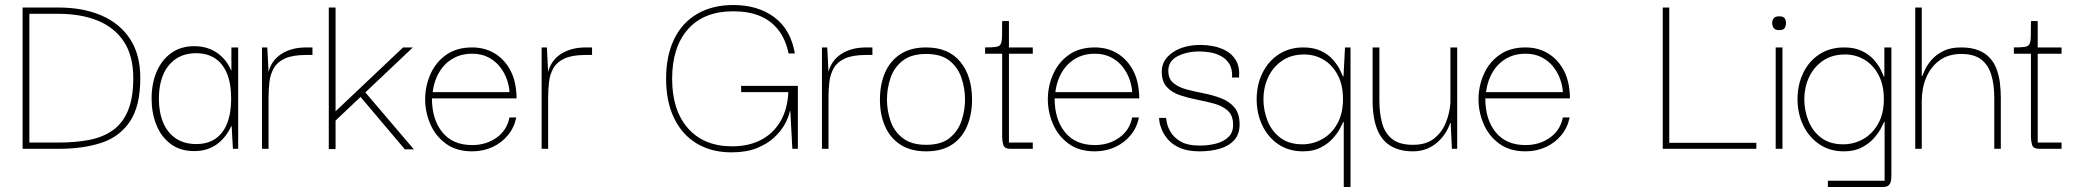

<svg xmlns="http://www.w3.org/2000/svg" viewBox="-20 -593 8284 765"><path d="M97 -25V-538H213Q303 -538 370 -510.5Q437 -483 474 -426.5Q511 -370 511 -282Q511 -203 490 -152.5Q469 -102 429.5 -74Q390 -46 335 -35.5Q280 -25 213 -25Q200 -25 173.5 -25Q147 -25 97 -25ZM539 -282Q539 -376 498 -438Q457 -500 384 -531.5Q311 -563 213 -563Q200 -563 167.5 -563Q135 -563 70 -563V0Q132 0 165 0Q198 0 213 0Q311 0 384 -24Q457 -48 498 -109.5Q539 -171 539 -282Z M754 9Q698 9 660 -19.5Q622 -48 603 -95.5Q584 -143 584 -200Q584 -260 604 -307Q624 -354 662 -381.5Q700 -409 754 -409Q781 -409 804 -402Q827 -395 845.5 -382Q864 -369 878 -351.5Q892 -334 901 -312H902V-404H929V0H908L903 -90H901Q891 -68 877 -50Q863 -32 844.5 -18.5Q826 -5 803.5 2Q781 9 754 9ZM762 -19Q807 -19 838 -40Q869 -61 885 -101.5Q901 -142 901 -199Q901 -261 884 -301Q867 -341 836 -361Q805 -381 762 -381Q713 -381 679.5 -357.5Q646 -334 629.5 -293.5Q613 -253 613 -200Q613 -146 630 -105Q647 -64 680.5 -41.5Q714 -19 762 -19Z M1024 0V-404H1045L1051 -288L1050 -202V0ZM1050 -202 1047 -289Q1050 -315 1061.5 -336Q1073 -357 1092.5 -372Q1112 -387 1139 -395.5Q1166 -404 1200 -404H1225V-374H1200Q1146 -374 1115.5 -360Q1085 -346 1071 -321.5Q1057 -297 1053.5 -266Q1050 -235 1050 -202Z M1317 1H1290V-563H1317ZM1432 -229 1629 2H1593L1413 -211ZM1310 -106V-143L1586 -404H1625Z M1861 10Q1798 10 1756 -21Q1714 -52 1693.5 -101Q1673 -150 1674 -202Q1675 -253 1696 -299.5Q1717 -346 1758.5 -375Q1800 -404 1861 -404Q1910 -404 1948 -382Q1986 -360 2009.5 -320Q2033 -280 2037 -226Q2038 -220 2038 -213.5Q2038 -207 2038 -201H1701Q1701 -117 1742.5 -66Q1784 -15 1861 -15Q1917 -15 1958.5 -44.5Q2000 -74 2010 -125H2037Q2029 -85 2004 -54.5Q1979 -24 1942 -7Q1905 10 1861 10ZM1704 -226H2010Q2009 -249 2000 -275.5Q1991 -302 1973 -325.5Q1955 -349 1927 -364Q1899 -379 1861 -379Q1827 -379 1800 -367.5Q1773 -356 1753 -335.5Q1733 -315 1720.5 -287Q1708 -259 1704 -226Z M2138 0V-404H2159L2165 -288L2164 -202V0ZM2164 -202 2161 -289Q2164 -315 2175.5 -336Q2187 -357 2206.5 -372Q2226 -387 2253 -395.5Q2280 -404 2314 -404H2339V-374H2314Q2260 -374 2229.5 -360Q2199 -346 2185 -321.5Q2171 -297 2167.5 -266Q2164 -235 2164 -202Z M2895 14Q2815 14 2756.5 -21Q2698 -56 2666 -122Q2634 -188 2634 -279Q2634 -371 2666 -437Q2698 -503 2758.5 -538Q2819 -573 2902 -573Q3000 -573 3065.5 -524Q3131 -475 3147 -380H3122Q3110 -437 3081 -474Q3052 -511 3007.5 -529.5Q2963 -548 2902 -548Q2784 -548 2721 -476.5Q2658 -405 2658 -279Q2658 -153 2721.5 -81.5Q2785 -10 2897 -10Q2963 -10 3012 -35.5Q3061 -61 3089.5 -109.5Q3118 -158 3121 -226H2933V-251H3159V0H3137L3129 -150H3127Q3123 -128 3108 -100Q3093 -72 3065.5 -46Q3038 -20 2996 -3Q2954 14 2895 14Z M3255 0V-404H3276L3282 -288L3281 -202V0ZM3281 -202 3278 -289Q3281 -315 3292.5 -336Q3304 -357 3323.5 -372Q3343 -387 3370 -395.5Q3397 -404 3431 -404H3456V-374H3431Q3377 -374 3346.5 -360Q3316 -346 3302 -321.5Q3288 -297 3284.5 -266Q3281 -235 3281 -202Z M3670 10Q3609 10 3568 -16.5Q3527 -43 3506.5 -89.5Q3486 -136 3486 -196Q3486 -257 3506.5 -304Q3527 -351 3568 -377.5Q3609 -404 3670 -404Q3759 -404 3806 -347Q3853 -290 3853 -196Q3853 -138 3833.5 -91Q3814 -44 3773.5 -17Q3733 10 3670 10ZM3670 -16Q3730 -16 3763.5 -43Q3797 -70 3811 -111.5Q3825 -153 3825 -196Q3825 -240 3811 -282Q3797 -324 3763.5 -351Q3730 -378 3670 -378Q3611 -378 3576.5 -351Q3542 -324 3528 -282Q3514 -240 3514 -196Q3514 -153 3528 -111.5Q3542 -70 3576.5 -43Q3611 -16 3670 -16Z M4007 0Q3982 0 3977.5 -16Q3973 -32 3973 -47V-386H4000V-25H4095V0ZM3905 -379V-404Q3933 -404 3947.5 -406Q3962 -408 3967 -417Q3972 -426 3972.5 -448Q3973 -470 3973 -509H4000V-404H4095V-379Z M4342 10Q4279 10 4237 -21Q4195 -52 4174.5 -101Q4154 -150 4155 -202Q4156 -253 4177 -299.5Q4198 -346 4239.5 -375Q4281 -404 4342 -404Q4391 -404 4429 -382Q4467 -360 4490.5 -320Q4514 -280 4518 -226Q4519 -220 4519 -213.5Q4519 -207 4519 -201H4182Q4182 -117 4223.5 -66Q4265 -15 4342 -15Q4398 -15 4439.5 -44.5Q4481 -74 4491 -125H4518Q4510 -85 4485 -54.5Q4460 -24 4423 -7Q4386 10 4342 10ZM4185 -226H4491Q4490 -249 4481 -275.5Q4472 -302 4454 -325.5Q4436 -349 4408 -364Q4380 -379 4342 -379Q4308 -379 4281 -367.5Q4254 -356 4234 -335.5Q4214 -315 4201.5 -287Q4189 -259 4185 -226Z M4760 10Q4712 10 4681.5 -3.5Q4651 -17 4634 -37Q4617 -57 4609 -76.5Q4601 -96 4599.5 -109.5Q4598 -123 4598 -123H4626Q4626 -122 4629 -105Q4632 -88 4644.5 -66.5Q4657 -45 4684.5 -29Q4712 -13 4761 -13Q4795 -13 4825.5 -21Q4856 -29 4875 -47.5Q4894 -66 4893 -97Q4893 -133 4872 -152Q4851 -171 4818 -180Q4785 -189 4749 -196Q4713 -203 4680.5 -214Q4648 -225 4628 -247.5Q4608 -270 4609 -311Q4610 -355 4653 -384.5Q4696 -414 4765 -414Q4787 -414 4814 -409Q4841 -404 4865.5 -390.5Q4890 -377 4905 -351.5Q4920 -326 4917 -284H4889Q4891 -318 4878 -338.5Q4865 -359 4844 -370Q4823 -381 4800 -384.5Q4777 -388 4759 -388Q4709 -388 4672 -369Q4635 -350 4635 -311Q4635 -279 4655.5 -262Q4676 -245 4708.5 -236.5Q4741 -228 4777 -221Q4813 -214 4845.5 -201.5Q4878 -189 4898.5 -165Q4919 -141 4919 -97Q4919 -58 4897.5 -34.5Q4876 -11 4840 -0.5Q4804 10 4760 10Z M5172 10Q5115 10 5073.5 -18Q5032 -46 5009.5 -93.5Q4987 -141 4987 -197Q4987 -255 5010 -302Q5033 -349 5075 -376.5Q5117 -404 5173 -404Q5215 -404 5244.5 -389.5Q5274 -375 5292 -354Q5310 -333 5319 -314.5Q5328 -296 5331 -288H5333L5339 -404H5361V152H5334V-107H5332Q5329 -100 5319 -81Q5309 -62 5290 -41Q5271 -20 5242 -5Q5213 10 5172 10ZM5169 -18Q5211 -18 5248 -38.5Q5285 -59 5308 -99.5Q5331 -140 5331 -198Q5331 -255 5309.5 -295Q5288 -335 5253 -355.5Q5218 -376 5177 -376Q5124 -376 5087.5 -350.5Q5051 -325 5032.5 -284.5Q5014 -244 5014 -198Q5014 -153 5030.5 -111.5Q5047 -70 5081.5 -44Q5116 -18 5169 -18Z M5610 10Q5573 10 5545.5 0Q5518 -10 5499.5 -28Q5481 -46 5470 -71Q5459 -96 5454 -126.5Q5449 -157 5449 -192V-404H5476V-192Q5476 -142 5487 -102Q5498 -62 5527 -39Q5556 -16 5610 -16Q5661 -16 5692.5 -40Q5724 -64 5740 -102.5Q5756 -141 5759 -184V-404H5786V0H5765L5760 -103H5758Q5752 -84 5740 -64.5Q5728 -45 5709.5 -28Q5691 -11 5666 -0.5Q5641 10 5610 10Z M6058 10Q5995 10 5953 -21Q5911 -52 5890.5 -101Q5870 -150 5871 -202Q5872 -253 5893 -299.5Q5914 -346 5955.5 -375Q5997 -404 6058 -404Q6107 -404 6145 -382Q6183 -360 6206.5 -320Q6230 -280 6234 -226Q6235 -220 6235 -213.5Q6235 -207 6235 -201H5898Q5898 -117 5939.5 -66Q5981 -15 6058 -15Q6114 -15 6155.5 -44.5Q6197 -74 6207 -125H6234Q6226 -85 6201 -54.5Q6176 -24 6139 -7Q6102 10 6058 10ZM5901 -226H6207Q6206 -249 6197 -275.5Q6188 -302 6170 -325.5Q6152 -349 6124 -364Q6096 -379 6058 -379Q6024 -379 5997 -367.5Q5970 -356 5950 -335.5Q5930 -315 5917.5 -287Q5905 -259 5901 -226Z M6605 -15V-563H6631V-15ZM6605 0V-24H6978V0Z M7055 0V-404H7082V0ZM7069 -473Q7053 -473 7047 -481.5Q7041 -490 7041 -501Q7041 -512 7047 -520Q7053 -528 7069 -528Q7086 -528 7091 -520Q7096 -512 7096 -501Q7096 -490 7091 -481.5Q7086 -473 7069 -473Z M7263 152V127H7489V-107H7487Q7484 -100 7474 -81Q7464 -62 7445 -41Q7426 -20 7397 -5Q7368 10 7327 10Q7270 10 7228.5 -18.5Q7187 -47 7164.5 -94Q7142 -141 7142 -198Q7142 -255 7164.5 -302Q7187 -349 7229 -376.5Q7271 -404 7328 -404Q7370 -404 7399.5 -389.5Q7429 -375 7447 -354Q7465 -333 7474 -314.5Q7483 -296 7486 -288H7488V-404H7516V105Q7516 115 7514.5 126Q7513 137 7506 144.5Q7499 152 7482 152ZM7324 -18Q7366 -18 7403 -38.5Q7440 -59 7463 -99.5Q7486 -140 7486 -198Q7486 -255 7464.5 -295Q7443 -335 7408 -355.5Q7373 -376 7332 -376Q7279 -376 7242.5 -350.5Q7206 -325 7187.5 -284.5Q7169 -244 7169 -198Q7169 -153 7185.5 -111.5Q7202 -70 7236.5 -44Q7271 -18 7324 -18Z M7611 0V-563H7637V-290H7639Q7642 -298 7650.5 -316.5Q7659 -335 7676.5 -355Q7694 -375 7722.5 -389.5Q7751 -404 7793 -404Q7834 -404 7862 -393Q7890 -382 7908 -362.5Q7926 -343 7935.5 -317Q7945 -291 7948.5 -262Q7952 -233 7952 -202V0H7926V-202Q7926 -257 7913.5 -296.5Q7901 -336 7872.5 -357Q7844 -378 7795 -378Q7743 -378 7708 -352.5Q7673 -327 7655 -284.5Q7637 -242 7637 -190V0Z M8106 0Q8081 0 8076.5 -16Q8072 -32 8072 -47V-386H8099V-25H8194V0ZM8004 -379V-404Q8032 -404 8046.5 -406Q8061 -408 8066 -417Q8071 -426 8071.5 -448Q8072 -470 8072 -509H8099V-404H8194V-379Z"/></svg>

Font: Darker Grotesque Light
Style: Regular
Weight: 300
Designer: Gabriel Lam
Foundry: TypeRant
Version: Version 1.000;gftools[0.9.28]